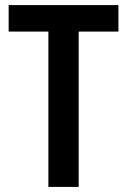

<svg xmlns="http://www.w3.org/2000/svg" viewBox="-20 -800 500 754"><path d="M289 -66V-676H445V-780H14V-676H170V-66Z"/></svg>

Font: Noto Sans Malayalam UI Condensed SemiBold
Style: Regular
Weight: 600
Width: 3
Designer: Jelle Bosma - Monotype Design Team
Foundry: Monotype Imaging Inc.
Version: Version 2.104